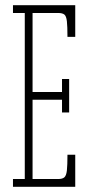

<svg xmlns="http://www.w3.org/2000/svg" viewBox="-20 -720 349 740"><path d="M30 0V-30H75.5V-670H30V-700H270V-578H240Q240 -618.5 237.8 -638.2Q235.5 -658 228 -664Q220.5 -670 203.5 -670H105.5V-365.5H219V-415.5H246.5V-286.5H219V-335.5H105.5V-30H203.5Q220.5 -30 228 -36.5Q235.5 -43 237.8 -63Q240 -83 240 -123.5H270V0Z"/></svg>

Font: Imbue Thin
Style: Regular
Weight: 100
Designer: Tyler Finck
Foundry: Etcetera Type Company
Version: Version 1.102